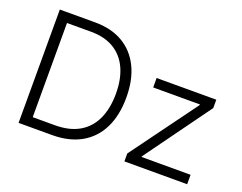

<svg xmlns="http://www.w3.org/2000/svg" viewBox="-113 -943 1462 1158"><g transform="rotate(20 618.0 -364.0)"><path d="M306.2 0H129.4V-61.5H302.2Q395.5 -61.5 458 -97.9Q520.5 -134.3 552 -202.6Q583.5 -271 583.5 -365.7Q583.5 -459.5 552.7 -526.6Q522 -593.8 462.2 -629.9Q402.3 -666 314.5 -666H127V-727.5H318.8Q422.9 -727.5 497.1 -684.1Q571.3 -640.6 610.8 -559.6Q650.4 -478.5 650.4 -365.7Q650.4 -251 610.1 -169.2Q569.8 -87.4 492.9 -43.7Q416 0 306.2 0ZM160.2 -727.5V0H91.8V-727.5ZM771 0V-50.8L1081.5 -474.6V-478.5H781.7V-539.1H1164.6V-485.4L859.4 -64.5V-60.5H1173.8V0Z"/></g></svg>

Font: Inter 18pt Light
Style: Regular
Weight: 300
Designer: Rasmus Andersson
Foundry: rsms
Version: Version 4.001;git-66647c0bb